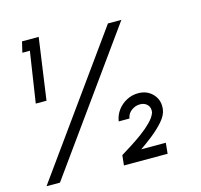

<svg xmlns="http://www.w3.org/2000/svg" viewBox="-105 -838 995 951"><g transform="rotate(-15 392.5 -362.0)"><path d="M73.5 -409 113 -669.5H74.5L87.5 -724.5H173L128.5 -409ZM19 0 521.5 -700H590.5L88 0ZM416 0 421.5 -51.5Q443 -65 473 -83.8Q503 -102.5 533.2 -124.8Q563.5 -147 587 -170.8Q610.5 -194.5 618.5 -217.5Q622.5 -242 608.5 -257Q594.5 -272 571 -272Q546.5 -272 526.5 -257Q506.5 -242 502.5 -217.5H447.5Q452 -248.5 470.5 -273.5Q489 -298.5 516.8 -313Q544.5 -327.5 576 -327.5Q622.5 -327.5 651.5 -295.8Q680.5 -264 674 -217.5Q670 -189 644 -159.2Q618 -129.5 583.8 -102.5Q549.5 -75.5 519.5 -55H645.5L640 0Z"/></g></svg>

Font: Urbanist
Style: Italic
Weight: 400
Italic angle: -8°
Designer: Corey Hu
Foundry: Corey Hu
Version: Version 1.330; ttfautohint (v1.8.4.7-5d5b)